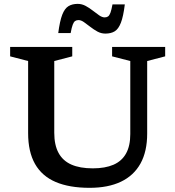

<svg xmlns="http://www.w3.org/2000/svg" viewBox="-20 -934 882 966"><path d="M635.5 -259.5V-627L544 -650.5V-698H811V-650.5L720.5 -627V-262Q720.5 -172 686.8 -111.2Q653 -50.5 588.5 -19.8Q524 11 431 11Q328.5 11 259.8 -18.5Q191 -48 156.2 -109.2Q121.5 -170.5 121.5 -264V-627L31 -650.5V-698H343.5V-650.5L253 -627V-266Q253 -204.5 274.5 -164.8Q296 -125 339 -106Q382 -87 447 -87Q509 -87 551 -105.2Q593 -123.5 614.2 -161.8Q635.5 -200 635.5 -259.5ZM608 -912Q600.5 -851 588.2 -819.5Q576 -788 557.2 -776.5Q538.5 -765 510 -765Q489 -765 470.2 -775.2Q451.5 -785.5 434.2 -799Q417 -812.5 402.2 -822.8Q387.5 -833 375 -833Q365 -833 358 -828.2Q351 -823.5 345.8 -809.5Q340.5 -795.5 335.5 -767.5H273Q281 -828.5 293.2 -860Q305.5 -891.5 324.5 -903Q343.5 -914.5 371 -914.5Q392 -914.5 411 -904.2Q430 -894 447 -880.5Q464 -867 479 -856.8Q494 -846.5 506.5 -846.5Q516.5 -846.5 523.5 -851.2Q530.5 -856 535.8 -870.2Q541 -884.5 546 -912Z"/></svg>

Font: Newsreader 9pt Medium
Style: Regular
Weight: 500
Designer: Hugues Gentile
Foundry: Production Type
Version: Version 1.003